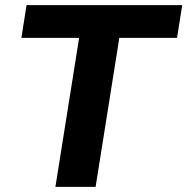

<svg xmlns="http://www.w3.org/2000/svg" viewBox="-20 -725 727 745"><path d="M63 0ZM195 0 287 -578H63L83 -705H687L667 -578H443L351 0Z"/></svg>

Font: Winston
Style: Bold Italic
Weight: 700
Italic angle: -9°
Designer: Original fonts by Vernon Adams / Changes by Cristiano Sobral
Foundry: Original fonts by Vernon Adams / Changes by Cristiano Sobral
Version: Version 2.503;July 17, 2020;FontCreator 13.0.0.2655 64-bit